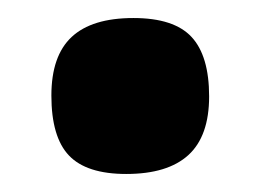

<svg xmlns="http://www.w3.org/2000/svg" viewBox="-20 -176 287 213"><path d="M37 -70Q37 -114 59.5 -135Q82 -156 128 -156Q173 -156 192.5 -135Q212 -114 212 -69Q212 -25 189 -4Q166 17 120 17Q76 17 56.5 -3.5Q37 -24 37 -70Z"/></svg>

Font: Enriqueta
Style: Bold
Weight: 700
Designer: Viviana Monsalve, Gustavo Ibarra
Foundry: 72Puntos
Version: Version 2.000